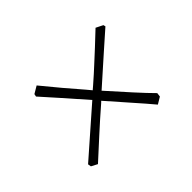

<svg xmlns="http://www.w3.org/2000/svg" viewBox="-75 -581 673 673"><g transform="rotate(-45 262.0 -244.0)"><path d="M98 -71 75 -83 73 -95Q105 -123 150 -162.5Q195 -202 243 -244Q201 -292 165.5 -332Q130 -372 112 -392L114 -402L141 -418Q171 -381 198.5 -348.5Q226 -316 253 -285Q261 -276 268 -267Q275 -273 282 -279Q313 -306 335.5 -327Q358 -348 380 -368Q402 -388 430 -415L456 -402L458 -394Q435 -374 389 -333Q343 -292 289 -244Q329 -199 363 -161.5Q397 -124 421 -100L419 -85L394 -70Q368 -101 336 -137Q304 -173 271 -211Q267 -216 263 -220Q261 -218 258 -215Q213 -176 172.5 -139Q132 -102 98 -71Z"/></g></svg>

Font: Labrada Lght
Style: Italic
Weight: 300
Italic angle: -7°
Designer: Mercedes Jáuregui
Foundry: Omnibus-Type Team
Version: Version 1.000; ttfautohint (v1.8.4.7-5d5b)